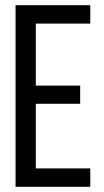

<svg xmlns="http://www.w3.org/2000/svg" viewBox="-20 -720 400 740"><path d="M118 -390V-629H328V-700H40V0H328V-71H118V-320H289V-390Z"/></svg>

Font: VL Bebas Neue Regular
Style: Regular
Weight: 400
Designer: Ryoichi Tsunekawa
Foundry: Ryoichi Tsunekawa
Version: Version 001.003